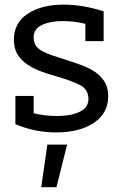

<svg xmlns="http://www.w3.org/2000/svg" viewBox="-20 -558 578 809"><path d="M38.5 -391Q38.5 -461.5 96.8 -500Q155.1 -538.5 248.7 -538.5Q328.2 -538.5 416.7 -510.3V-384.6H339.7V-457.7Q294.9 -469.2 242.3 -469.2Q191 -469.2 156.4 -452.6Q121.8 -435.9 121.8 -401.3Q121.8 -380.8 130.1 -367.3Q138.5 -353.8 155.1 -344.2Q171.8 -334.6 197.4 -325.6Q223.1 -316.7 256.4 -306.4Q288.5 -296.2 320.5 -284.6Q352.6 -273.1 378.2 -256.4Q403.8 -239.7 419.9 -214.7Q435.9 -189.7 435.9 -152.6Q435.9 -80.8 375.6 -40.4Q315.4 0 216.7 0Q128.2 0 44.9 -34.6V-153.8H121.8V-80.8Q169.2 -69.2 223.1 -69.2Q276.9 -69.2 314.7 -86.5Q352.6 -103.8 352.6 -141Q352.6 -180.8 318.6 -198.7Q284.6 -216.7 223.1 -234.6Q191 -243.6 158.3 -255.1Q125.6 -266.7 98.7 -284Q71.8 -301.3 55.1 -326.9Q38.5 -352.6 38.5 -391ZM179.5 51.3H262.8L217.9 230.8H153.8Z"/></svg>

Font: Slabo 13px
Style: Regular
Weight: 400
Designer: John Hudson
Foundry: Tiro Typeworks Ltd.
Version: Version 1.02 Build 005a